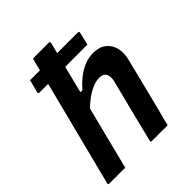

<svg xmlns="http://www.w3.org/2000/svg" viewBox="-206 -881 1011 1011"><g transform="rotate(-45 300.0 -375.0)"><path d="M25 0Q13 0 17 -11Q54 -158 92 -305Q130 -452 167 -599H103Q92 -599 95 -610Q100 -628 104.5 -645Q109 -662 113 -680H187Q196 -721 205 -750H322Q332 -750 330 -739Q322 -710 315 -680H468Q479 -680 476 -669Q472 -651 468 -634Q464 -617 459 -599H294Q275 -525 256 -448H271Q357 -547 449 -547Q494 -547 521.5 -525.5Q549 -504 558 -468.5Q567 -433 556 -389Q538 -316 519.5 -243Q501 -170 483 -97Q476 -73 470 -49Q464 -25 458 0H342Q330 0 334 -11Q355 -98 377.5 -186Q400 -274 422 -361Q430 -392 420 -412Q410 -432 381 -432Q349 -432 311 -412Q273 -392 231 -352Q209 -264 186.5 -176Q164 -88 142 0Z"/></g></svg>

Font: Recursive Sn Lnr St SmB
Style: Italic
Weight: 600
Italic angle: -15°
Version: Version 1.079;hotconv 1.0.112;makeotfexe 2.5.65598; ttfautoh